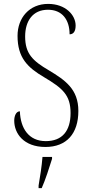

<svg xmlns="http://www.w3.org/2000/svg" viewBox="-20 -744 466 985"><path d="M213 10C322 10 382 -59 382 -175C382 -287 314 -333 231 -383C147 -432 109 -469 109 -557C109 -636 148 -694 226 -694C298 -694 337 -644 337 -568C356 -568 368 -582 368 -613C368 -667 316 -724 227 -724C131 -724 70 -653 70 -560C70 -448 121 -398 206 -348C302 -291 342 -256 342 -164C342 -72 299 -20 215 -20C127 -20 85 -86 82 -173C62 -173 53 -148 53 -125C53 -59 102 10 213 10ZM178 208V221H194C212 181 234 113 247 71V61H198C194 111 186 160 178 208Z"/></svg>

Font: Noto Serif Georgian Condensed ExtraLight
Style: Regular
Weight: 200
Width: 3
Designer: Monotype Design Team, Akaki Razmadze
Foundry: Google LLC
Version: Version 2.003